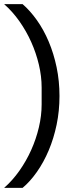

<svg xmlns="http://www.w3.org/2000/svg" viewBox="-26 -780 384 936"><path d="M264 -312Q264 -239 250 -172Q236 -105 211.5 -47Q187 11 154 58Q121 105 84 136H-6Q35 100 68.5 52.5Q102 5 126 -48.5Q150 -102 163.5 -159Q177 -216 177 -271V-353Q177 -408 163.5 -465Q150 -522 126 -575.5Q102 -629 68.5 -676.5Q35 -724 -6 -760H84Q121 -728 154 -681.5Q187 -635 211.5 -577Q236 -519 250 -452Q264 -385 264 -312Z"/></svg>

Font: IBM Plex Sans Text
Style: Regular
Weight: 450
Designer: Mike Abbink, Paul van der Laan, Pieter van Rosmalen
Foundry: Bold Monday
Version: Version 3.005